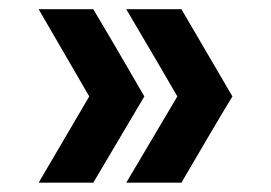

<svg xmlns="http://www.w3.org/2000/svg" viewBox="-20 -517 585 415"><path d="M181.6 -497.1Q210 -450.2 292 -308.6Q264.6 -262.7 181.6 -122.1Q152.3 -122.1 63.5 -122.1Q90.8 -168.9 172.9 -308.6Q145.5 -356.4 63.5 -497.1Q92.8 -497.1 181.6 -497.1ZM372.1 -497.1Q399.4 -450.2 482.4 -308.6Q454.1 -262.7 372.1 -122.1Q341.8 -122.1 252.9 -122.1Q280.3 -168.9 363.3 -308.6Q335.9 -356.4 252.9 -497.1Q283.2 -497.1 372.1 -497.1Z"/></svg>

Font: LeFont
Style: Regular
Weight: 700
Designer: Leryon MEDIA
Version: Version 1.0